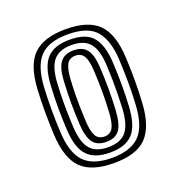

<svg xmlns="http://www.w3.org/2000/svg" viewBox="-89 -883 546 585"><g transform="rotate(-20 184.5 -590.0)"><path d="M185.2 -373Q112.8 -373 79.4 -406.1Q46 -439.2 42 -516Q40.2 -552.8 40 -589.9Q39.8 -627 42 -664.8Q46.5 -742.2 80.4 -774.6Q114.2 -807 185.2 -807Q257.2 -807 290.6 -774Q324 -741 328 -664.8Q330 -626.5 330 -590.1Q330 -553.8 327.8 -515.8Q323.5 -441.2 291.2 -407.1Q259 -373 185.2 -373ZM185.2 -390Q243.8 -390 273.4 -418.4Q303 -446.8 307 -517.5Q309.2 -556 309 -590Q308.8 -624 306.8 -664Q303.5 -727.5 277 -758.8Q250.5 -790 185.2 -790Q123.8 -790 95.4 -760.6Q67 -731.2 63 -663.5Q61 -626.8 61 -591.9Q61 -557 63 -517Q66.5 -449.2 95 -419.6Q123.5 -390 185.2 -390ZM185.2 -407.2Q134.5 -407.2 110.8 -433Q87 -458.8 84 -518Q82.2 -550 81.9 -584.9Q81.5 -619.8 84 -662Q87.5 -721.2 111 -747Q134.5 -772.8 185.2 -772.8Q239 -772.8 260.9 -745.6Q282.8 -718.5 285.8 -663Q288 -621.5 288 -588.4Q288 -555.2 286 -518.8Q282.5 -458.5 258.8 -432.9Q235 -407.2 185.2 -407.2ZM185.2 -424.5Q224.8 -424.5 243.4 -446.6Q262 -468.8 265 -520Q266.2 -541.8 266.6 -565.6Q267 -589.5 266.6 -613.9Q266.2 -638.2 265 -661Q262.5 -711.8 243.8 -733.6Q225 -755.5 185.2 -755.5Q145.2 -755.5 126.5 -733.5Q107.8 -711.5 105 -660.8Q103 -624.2 103 -591.6Q103 -559 105 -519.5Q107.8 -468.8 126.4 -446.6Q145 -424.5 185.2 -424.5ZM185.2 -441.8Q154.2 -441.8 141.1 -461.2Q128 -480.8 126 -520.8Q124 -559.2 124 -591.8Q124 -624.2 126 -660Q128.2 -701.8 142.2 -720Q156.2 -738.2 185.2 -738.2Q214 -738.2 227.9 -720.4Q241.8 -702.5 244 -659.8Q246 -622.8 246 -589.8Q246 -556.8 244 -522.5Q241.5 -479 228 -460.4Q214.5 -441.8 185.2 -441.8ZM185.2 -459Q204 -459 212.6 -474.2Q221.2 -489.5 223 -523.2Q225 -556.5 225 -588.9Q225 -621.2 223 -658.5Q221.2 -692 212.5 -706.5Q203.8 -721 185.2 -721Q164.8 -721 156.8 -704.9Q148.8 -688.8 147 -658.2Q145.5 -632 145.1 -610.4Q144.8 -588.8 145.2 -567.9Q145.8 -547 147 -522Q148.8 -488.2 157.5 -473.6Q166.2 -459 185.2 -459Z"/></g></svg>

Font: Big Shoulders Inline Text Thin Black
Style: Regular
Weight: 900
Version: Version 2.002